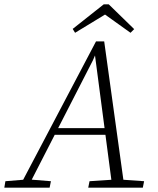

<svg xmlns="http://www.w3.org/2000/svg" viewBox="-50 -870 734 890"><path d="M-30 0 -25 -30 72 -38H87L186 -30L180 0ZM38 0 395 -678H433L527 0H471L388 -631H398L381 -591L78 0ZM186 -245 197 -276H470L469 -245ZM359 0 365 -30 486 -38H505L618 -30L612 0ZM454 -850 572 -735 555 -718 418 -816H459L298 -718L287 -736L431 -850Z"/></svg>

Font: Source Serif 4 18pt Light
Style: Italic
Weight: 300
Italic angle: -12°
Designer: Frank Grießhammer
Foundry: Adobe Systems Incorporated
Version: Version 4.004;hotconv 1.0.116;makeotfexe 2.5.65601